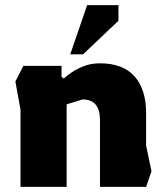

<svg xmlns="http://www.w3.org/2000/svg" viewBox="-20 -729 647 749"><path d="M60 0V-301L40 -411L71 -472H220V-429L229 -423Q240 -433 259.5 -446.5Q279 -460 307 -471Q335 -482 370 -482Q460 -482 505 -431Q550 -380 550 -288V-161L571 -61L550 0H370V-262Q370 -300 353.5 -320.5Q337 -341 302 -341L240 -322V0ZM254 -517 320 -709H442V-648L304 -517Z"/></svg>

Font: Rowdies
Style: Regular
Weight: 400
Designer: Jaikishan Patel
Version: Version 1.000; ttfautohint (v1.8.3)